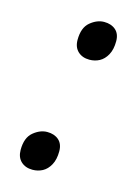

<svg xmlns="http://www.w3.org/2000/svg" viewBox="-91 -592 467 652"><g transform="rotate(15 143.0 -266.0)"><path d="M178 -403Q153 -403 137.5 -417.5Q122 -432 122 -458Q122 -501 145.5 -520.5Q169 -540 194 -540Q219 -540 234.5 -526.5Q250 -513 250 -487Q250 -458 239.5 -439Q229 -420 213 -411.5Q197 -403 178 -403ZM88 8Q63 8 47.5 -6.5Q32 -21 32 -47Q32 -90 55.5 -109.5Q79 -129 104 -129Q129 -129 144.5 -115.5Q160 -102 160 -76Q160 -47 149.5 -28Q139 -9 123 -0.5Q107 8 88 8Z"/></g></svg>

Font: Noto Serif
Style: Italic
Weight: 400
Italic angle: -12°
Designer: Monotype Design Team
Foundry: Monotype Imaging Inc.
Version: Version 2.013